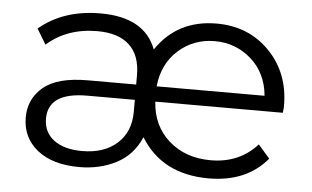

<svg xmlns="http://www.w3.org/2000/svg" viewBox="-43 -594 1076 663"><g transform="rotate(5 495.0 -262.5)"><path d="M939 -267Q939 -259 937 -243H495Q500 -160 557.5 -109Q615 -58 703 -58Q802 -58 864 -127L904 -81Q832 5 701 5Q540 5 465 -117Q438 -54 381 -24.5Q324 5 253 5Q160 5 107 -37.5Q54 -80 54 -150Q54 -214 102.5 -255Q151 -296 257 -296H424V-329Q424 -397 386 -432.5Q348 -468 275 -468Q170 -468 100 -406L68 -459Q152 -530 281 -530Q433 -530 474 -422Q547 -530 683 -530Q794 -530 866.5 -455.5Q939 -381 939 -267ZM495 -296H869Q862 -374 808.5 -421.5Q755 -469 682 -469Q609 -469 556 -422Q503 -375 495 -296ZM258 -51Q334 -51 379 -91.5Q424 -132 424 -201V-243H259Q124 -243 124 -152Q124 -105 159.5 -78Q195 -51 258 -51Z"/></g></svg>

Font: mBank
Style: Regular
Weight: 400
Designer: Julieta Ulanovsky
Foundry: Julieta Ulanovsky
Version: Version 7.200;PS 007.200;hotconv 1.0.88;makeotf.lib2.5.64775